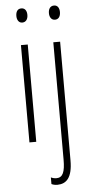

<svg xmlns="http://www.w3.org/2000/svg" viewBox="-63 -763 489 1040"><g transform="rotate(-5 181.5 -242.5)"><path d="M94 -727C72 -727 64 -709 64 -688C64 -667 74 -650 93 -650C112 -650 124 -665 124 -689C124 -709 116 -727 94 -727ZM241 -688C241 -667 251 -650 271 -650C290 -650 301 -665 301 -689C301 -709 293 -727 272 -727C250 -727 241 -709 241 -688ZM112 -529H75V0H112ZM207 242C255 241 288 211 288 116V-529H251V110C251 175 239 206 204 206C193 206 182 203 174 199V235C182 239 192 242 207 242Z"/></g></svg>

Font: Noto Sans Ethiopic ExtraCondensed ExtraLight
Style: Regular
Weight: 200
Width: 2
Designer: Monotype Design Team
Foundry: Monotype Imaging Inc.
Version: Version 2.102